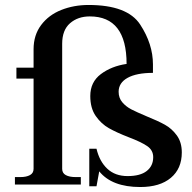

<svg xmlns="http://www.w3.org/2000/svg" viewBox="-20 -742 772 772"><path d="M568 -275Q615 -256 643 -240.5Q671 -225 691 -197.5Q711 -170 711 -129Q711 -64 667 -27Q623 10 544 10Q430 10 379 -53L368 7H339V-144H368Q380 -93 411.5 -63.5Q443 -34 493 -34Q544 -34 570 -54.5Q596 -75 596 -110Q596 -138 572 -154.5Q548 -171 498 -190Q449 -209 418 -226.5Q387 -244 365 -275.5Q343 -307 343 -356Q343 -412 385.5 -444Q428 -476 489 -485Q489 -676 341 -676Q293 -676 261.5 -648.5Q230 -621 230 -566V-63Q230 -46 244.5 -38Q259 -30 284 -30H305V0H40V-30H62Q86 -30 100.5 -38Q115 -46 115 -63V-426H46V-470H115V-544Q115 -601 145.5 -641.5Q176 -682 226.5 -702Q277 -722 336 -722Q492 -722 543.5 -643.5Q595 -565 595 -483V-449Q529 -449 493 -429Q457 -409 457 -373Q457 -348 472 -330.5Q487 -313 508.5 -302Q530 -291 568 -275Z"/></svg>

Font: Taviraj Medium
Style: Regular
Weight: 500
Designer: Katatrad Team
Foundry: CadsonDemak
Version: Version 1.030